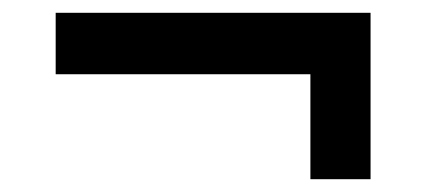

<svg xmlns="http://www.w3.org/2000/svg" viewBox="-20 -474 676 300"><path d="M465 -194V-358H67V-454H559V-194Z"/></svg>

Font: Archivo SemiBold SemiBold
Style: Regular
Weight: 600
Version: Version 2.001